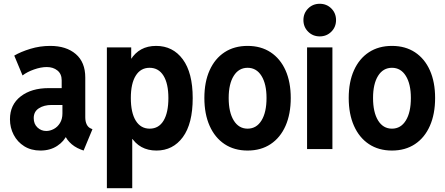

<svg xmlns="http://www.w3.org/2000/svg" viewBox="-20 -781 2330 1006"><path d="M191.9 7.8Q143.1 7.8 107.2 -14.6Q71.3 -37.1 51.8 -74.5Q32.2 -111.8 32.2 -156.2Q32.2 -232.4 88.4 -275.9Q144.5 -319.3 234.9 -319.3H322.8V-231H250.5Q210.4 -231 183.6 -213.6Q156.7 -196.3 156.7 -162.1Q156.7 -131.3 176.3 -113Q195.8 -94.7 222.2 -94.7Q242.2 -94.7 262 -105.2Q281.7 -115.7 294.4 -136.5Q307.1 -157.2 307.1 -187V-252.4L303.2 -275.9V-360.4Q303.2 -393.6 281 -411.6Q258.8 -429.7 225.1 -429.7Q194.3 -429.7 158.2 -417Q122.1 -404.3 98.1 -385.7L54.7 -489.7Q88.9 -509.8 138.9 -525.1Q189 -540.5 243.2 -540.5Q327.1 -540.5 377 -497.8Q426.8 -455.1 426.8 -375V-167Q426.8 -144.5 434.1 -129.4Q441.4 -114.3 454.6 -108.4L464.4 -104L418 7.8L402.3 2Q367.2 -11.7 343.8 -36.6Q320.3 -61.5 316.9 -86.4L346.7 -62.5H291L331.5 -77.1Q316.9 -41 279.8 -16.6Q242.7 7.8 191.9 7.8Z M540 205.1V-532.7H667.5V-474.1H683.6L662.6 -411.6V-115.7L693.4 -52.7H672.9V205.1ZM799.8 7.8Q710.4 7.8 665 -66.2Q619.6 -140.1 619.6 -268.6Q619.6 -396 664.6 -468.3Q709.5 -540.5 797.9 -540.5Q885.7 -540.5 937.7 -470.2Q989.7 -399.9 989.7 -267.1Q989.7 -132.8 938 -62.5Q886.2 7.8 799.8 7.8ZM764.2 -106.9Q812 -106.9 837.2 -149.2Q862.3 -191.4 862.3 -267.1Q862.3 -342.8 836.7 -384.3Q811 -425.8 763.7 -425.8Q716.8 -425.8 691.2 -384.5Q665.5 -343.3 665.5 -267.6Q665.5 -190.4 691.4 -148.7Q717.3 -106.9 764.2 -106.9Z M1277.3 7.8Q1207.5 7.8 1156.7 -25.9Q1106 -59.6 1078.4 -121.6Q1050.8 -183.6 1050.8 -267.6Q1050.8 -351.6 1078.4 -412.8Q1106 -474.1 1156.7 -507.3Q1207.5 -540.5 1277.3 -540.5Q1347.2 -540.5 1397.9 -507.1Q1448.7 -473.6 1476.1 -412.4Q1503.4 -351.1 1503.4 -267.6Q1503.4 -183.6 1476.1 -121.6Q1448.7 -59.6 1397.9 -25.9Q1347.2 7.8 1277.3 7.8ZM1277.3 -106.9Q1323.7 -106.9 1350.1 -149.7Q1376.5 -192.4 1376.5 -267.6Q1376.5 -340.8 1350.1 -383.3Q1323.7 -425.8 1277.3 -425.8Q1231 -425.8 1204.6 -383.5Q1178.2 -341.3 1178.2 -267.6Q1178.2 -192.9 1204.6 -149.9Q1231 -106.9 1277.3 -106.9Z M1588.9 0V-532.7H1721.7V0ZM1655.3 -590.3Q1619.1 -590.3 1594.5 -615Q1569.8 -639.6 1569.8 -675.8Q1569.8 -711.9 1594.5 -736.6Q1619.1 -761.2 1655.3 -761.2Q1691.4 -761.2 1716.1 -736.6Q1740.7 -711.9 1740.7 -675.8Q1740.7 -639.6 1716.1 -615Q1691.4 -590.3 1655.3 -590.3Z M2033.7 7.8Q1963.9 7.8 1913.1 -25.9Q1862.3 -59.6 1834.7 -121.6Q1807.1 -183.6 1807.1 -267.6Q1807.1 -351.6 1834.7 -412.8Q1862.3 -474.1 1913.1 -507.3Q1963.9 -540.5 2033.7 -540.5Q2103.5 -540.5 2154.3 -507.1Q2205.1 -473.6 2232.4 -412.4Q2259.8 -351.1 2259.8 -267.6Q2259.8 -183.6 2232.4 -121.6Q2205.1 -59.6 2154.3 -25.9Q2103.5 7.8 2033.7 7.8ZM2033.7 -106.9Q2080.1 -106.9 2106.4 -149.7Q2132.8 -192.4 2132.8 -267.6Q2132.8 -340.8 2106.4 -383.3Q2080.1 -425.8 2033.7 -425.8Q1987.3 -425.8 1960.9 -383.5Q1934.6 -341.3 1934.6 -267.6Q1934.6 -192.9 1960.9 -149.9Q1987.3 -106.9 2033.7 -106.9Z"/></svg>

Font: Reddit Sans Condensed
Style: Bold
Weight: 700
Designer: Stephen Hutchings
Foundry: Reddit
Version: Version 1.014